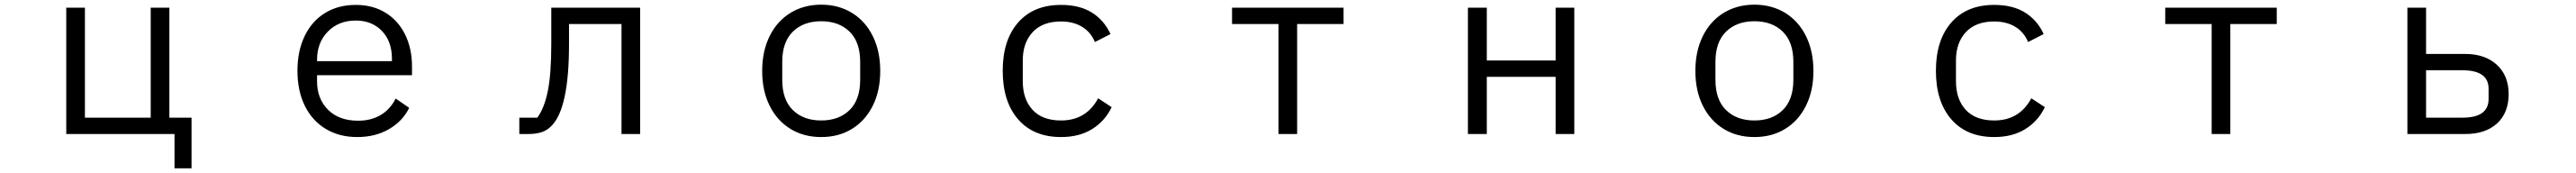

<svg xmlns="http://www.w3.org/2000/svg" viewBox="-20 -574 11040 741"><path d="M801 147H728V0H264V-541H344V-70H626V-541H706V-70H801Z M1255 -271Q1255 -356 1286 -420Q1317 -484 1373.5 -518.5Q1430 -553 1505 -553Q1578 -553 1632.5 -519.5Q1687 -486 1716.5 -426Q1746 -366 1746 -289V-252H1339V-226Q1339 -151 1386 -104Q1433 -57 1515 -57Q1571 -57 1612 -81.5Q1653 -106 1676 -152L1734 -112Q1706 -55 1647.5 -21Q1589 13 1511 13Q1434 13 1376 -22Q1318 -57 1286.5 -121Q1255 -185 1255 -271ZM1339 -318V-312H1660V-322Q1660 -397 1617 -441.5Q1574 -486 1505 -486Q1432 -486 1385.5 -439Q1339 -392 1339 -318Z M2206 0V-70H2283Q2313 -110 2328 -183.5Q2343 -257 2343 -386V-541H2724V0H2644V-471H2419V-384Q2419 -110 2344 -35Q2326 -16 2302 -8Q2278 0 2245 0Z M3247 -270Q3247 -355 3279 -419.5Q3311 -484 3368.5 -519Q3426 -554 3500 -554Q3574 -554 3631.5 -519Q3689 -484 3721 -419.5Q3753 -355 3753 -270Q3753 -185 3721 -121Q3689 -57 3632 -22Q3575 13 3500 13Q3425 13 3368 -22Q3311 -57 3279 -121Q3247 -185 3247 -270ZM3667 -232V-309Q3667 -394 3621.5 -438.5Q3576 -483 3500 -483Q3424 -483 3378.5 -438.5Q3333 -394 3333 -309V-232Q3333 -147 3378.5 -102.5Q3424 -58 3500 -58Q3576 -58 3621.5 -102.5Q3667 -147 3667 -232Z M4278 -271Q4278 -402 4344 -477.5Q4410 -553 4528 -553Q4608 -553 4660.5 -520Q4713 -487 4740 -428L4673 -394Q4656 -436 4618.5 -459Q4581 -482 4528 -482Q4449 -482 4406.5 -436.5Q4364 -391 4364 -315V-226Q4364 -149 4406 -103.5Q4448 -58 4528 -58Q4636 -58 4687 -153L4745 -115Q4716 -55 4661 -21Q4606 13 4528 13Q4410 13 4344 -63Q4278 -139 4278 -271Z M5540 0H5460V-471H5261V-541H5739V-471H5540Z M6353 0H6272V-541H6353V-315H6648V-541H6728V0H6648V-245H6353Z M7247 -270Q7247 -355 7279 -419.5Q7311 -484 7368.5 -519Q7426 -554 7500 -554Q7574 -554 7631.5 -519Q7689 -484 7721 -419.5Q7753 -355 7753 -270Q7753 -185 7721 -121Q7689 -57 7632 -22Q7575 13 7500 13Q7425 13 7368 -22Q7311 -57 7279 -121Q7247 -185 7247 -270ZM7667 -232V-309Q7667 -394 7621.5 -438.5Q7576 -483 7500 -483Q7424 -483 7378.5 -438.5Q7333 -394 7333 -309V-232Q7333 -147 7378.5 -102.5Q7424 -58 7500 -58Q7576 -58 7621.5 -102.5Q7667 -147 7667 -232Z M8278 -271Q8278 -402 8344 -477.5Q8410 -553 8528 -553Q8608 -553 8660.5 -520Q8713 -487 8740 -428L8673 -394Q8656 -436 8618.5 -459Q8581 -482 8528 -482Q8449 -482 8406.5 -436.5Q8364 -391 8364 -315V-226Q8364 -149 8406 -103.5Q8448 -58 8528 -58Q8636 -58 8687 -153L8745 -115Q8716 -55 8661 -21Q8606 13 8528 13Q8410 13 8344 -63Q8278 -139 8278 -271Z M9540 0H9460V-471H9261V-541H9739V-471H9540Z M10299 0V-541H10379V-343H10546Q10632 -343 10682.5 -296.5Q10733 -250 10733 -171Q10733 -91 10683.5 -45.5Q10634 0 10547 0ZM10535 -70Q10647 -70 10647 -150V-194Q10647 -273 10535 -273H10379V-70Z"/></svg>

Font: IBM Plex Sans JP
Style: Regular
Weight: 400
Designer: Mike Abbink; Paul van der Laan; Pieter van Rosmalen; Wujin Sim; Yejin Wi; Jinhee Kim; Boomi Park; Yona Kim; Kichan Ma
Foundry: Sandoll Inc.
Version: Version 1.001